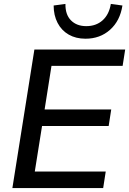

<svg xmlns="http://www.w3.org/2000/svg" viewBox="-20 -957 657 977"><path d="M43 0 155 -705H617L604 -622H242L207 -400H546L533 -316H194L157 -84H518L505 0ZM415 -760Q366 -760 329.5 -781Q293 -802 273 -840.5Q253 -879 253 -929L313 -937Q312 -883 341 -853.5Q370 -824 419 -824Q469 -824 502 -853.5Q535 -883 544 -937L603 -929Q591 -851 540 -805.5Q489 -760 415 -760Z"/></svg>

Font: Mulish ExtraLight SemiBold
Style: Italic
Weight: 600
Italic angle: -9°
Version: Version 3.603